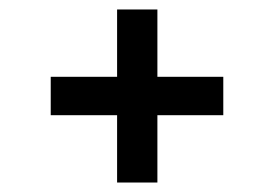

<svg xmlns="http://www.w3.org/2000/svg" viewBox="-20 -436 590 405"><path d="M227 -416H312V-274H451V-193H312V-51H227V-193H87V-274H227Z"/></svg>

Font: Josefin Sans Thin
Style: Regular
Weight: 400
Version: Version 2.000